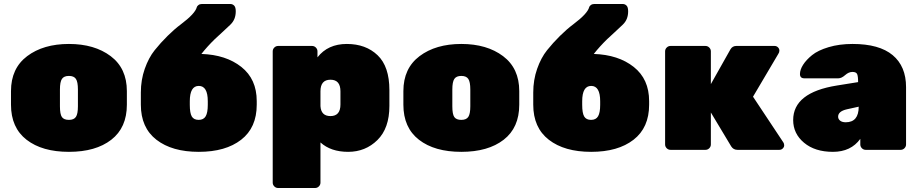

<svg xmlns="http://www.w3.org/2000/svg" viewBox="-20 -750 4600 961"><path d="M35 -226V-294Q35 -408 116 -469Q197 -530 325 -530Q453 -530 534 -469Q615 -408 615 -294V-226Q615 -111 537 -50.5Q459 10 325 10Q191 10 113 -50.5Q35 -111 35 -226ZM370 -218V-302Q370 -340 360 -355Q350 -370 325 -370Q300 -370 290 -355Q280 -340 280 -302V-218Q280 -178 290 -164Q300 -150 325 -150Q350 -150 360 -165Q370 -180 370 -218Z M990 -730H1133Q1144 -730 1152 -722Q1160 -714 1160 -693.5Q1160 -673 1153.5 -656.5Q1147 -640 1133 -626.5Q1119 -613 1093.5 -589.5Q1068 -566 1055 -554Q1018 -518 988 -480Q1111 -476 1188 -415Q1265 -354 1265 -244V-226Q1265 -111 1187 -50.5Q1109 10 975 10Q841 10 763 -50.5Q685 -111 685 -226V-287Q685 -350 704.5 -405.5Q724 -461 754 -498.5Q784 -536 819 -570.5Q854 -605 885 -628Q957 -682 965 -714Q966 -719 973 -724.5Q980 -730 990 -730ZM1020 -225V-243Q1020 -320 975 -320Q930 -320 930 -243V-225Q930 -184 940 -167Q950 -150 974.5 -150Q999 -150 1009.5 -168Q1020 -186 1020 -225Z M1929 -299V-220Q1929 -108 1869 -49Q1809 10 1722.5 10Q1636 10 1584 -37V164Q1584 175 1576 183Q1568 191 1557 191H1372Q1361 191 1353 183Q1345 175 1345 164V-493Q1345 -504 1353 -512Q1361 -520 1372 -520H1542Q1553 -520 1561 -512Q1569 -504 1569 -493V-463Q1621 -530 1716 -530Q1811 -530 1870 -473.5Q1929 -417 1929 -299ZM1584 -293V-219Q1587 -169 1634 -169Q1684 -169 1684 -227V-293Q1684 -351 1634 -351Q1584 -351 1584 -293Z M1999 -226V-294Q1999 -408 2080 -469Q2161 -530 2289 -530Q2417 -530 2498 -469Q2579 -408 2579 -294V-226Q2579 -111 2501 -50.5Q2423 10 2289 10Q2155 10 2077 -50.5Q1999 -111 1999 -226ZM2334 -218V-302Q2334 -340 2324 -355Q2314 -370 2289 -370Q2264 -370 2254 -355Q2244 -340 2244 -302V-218Q2244 -178 2254 -164Q2264 -150 2289 -150Q2314 -150 2324 -165Q2334 -180 2334 -218Z M2954 -730H3097Q3108 -730 3116 -722Q3124 -714 3124 -693.5Q3124 -673 3117.5 -656.5Q3111 -640 3097 -626.5Q3083 -613 3057.5 -589.5Q3032 -566 3019 -554Q2982 -518 2952 -480Q3075 -476 3152 -415Q3229 -354 3229 -244V-226Q3229 -111 3151 -50.5Q3073 10 2939 10Q2805 10 2727 -50.5Q2649 -111 2649 -226V-287Q2649 -350 2668.5 -405.5Q2688 -461 2718 -498.5Q2748 -536 2783 -570.5Q2818 -605 2849 -628Q2921 -682 2929 -714Q2930 -719 2937 -724.5Q2944 -730 2954 -730ZM2984 -225V-243Q2984 -320 2939 -320Q2894 -320 2894 -243V-225Q2894 -184 2904 -167Q2914 -150 2938.5 -150Q2963 -150 2973.5 -168Q2984 -186 2984 -225Z M3538 -493V-329L3636 -503Q3646 -520 3665 -520H3857Q3867 -520 3874 -513Q3881 -506 3881 -497Q3881 -488 3876 -481L3749 -266L3901 -37Q3905 -31 3905 -22.5Q3905 -14 3898 -7Q3891 0 3881 0H3671Q3651 0 3640 -17L3538 -187V-27Q3538 -16 3530 -8Q3522 0 3511 0H3336Q3325 0 3317 -8Q3309 -16 3309 -27V-493Q3309 -504 3317 -512Q3325 -520 3336 -520H3511Q3522 -520 3530 -512Q3538 -504 3538 -493Z M3950 -149Q3950 -287 4169 -322L4275 -339Q4275 -369 4270 -379.5Q4265 -390 4246.5 -390Q4228 -390 4210 -374Q4192 -358 4176 -358H4006Q3984 -358 3984 -379.5Q3984 -401 3999.5 -425.5Q4015 -450 4044.5 -474Q4074 -498 4127.5 -514Q4181 -530 4247 -530Q4381 -530 4448 -474Q4515 -418 4515 -314V-27Q4515 -16 4507 -8Q4499 0 4488 0H4313Q4302 0 4294 -8Q4286 -16 4286 -27V-55Q4239 10 4149 10Q4059 10 4004.5 -35.5Q3950 -81 3950 -149ZM4213 -138Q4278 -138 4278 -216L4219 -203Q4175 -193 4175 -166Q4175 -154 4185 -146Q4195 -138 4213 -138Z"/></svg>

Font: Rubik One
Style: Regular
Weight: 400
Designer: Hubert and Fischer with Elvire Volk Leonovitch
Foundry: Hubert and Fischer with Elvire Volk Leonovitch
Version: Version 1.001